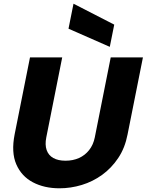

<svg xmlns="http://www.w3.org/2000/svg" viewBox="-20 -1010 792 1037"><path d="M142 -700H316L230 -268Q222 -228 232 -199.5Q242 -171 268 -156.5Q294 -142 334 -142Q374 -142 406.5 -156.5Q439 -171 461.5 -199.5Q484 -228 492 -268L578 -700H752L669 -284Q655 -211 618.5 -156.5Q582 -102 531.5 -65.5Q481 -29 421.5 -11Q362 7 301 7Q219 7 157.5 -25.5Q96 -58 68 -122.5Q40 -187 59 -284ZM377 -990 597 -877 573 -757 350 -855Z"/></svg>

Font: Albert Sans Black
Style: Italic
Weight: 900
Italic angle: -11.25°
Designer: Andreas Rasmussen
Foundry: a.Foundry
Version: Version 1.025